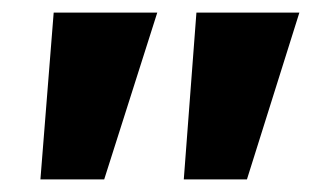

<svg xmlns="http://www.w3.org/2000/svg" viewBox="-20 -720 517 304"><path d="M271 -436 291 -700H454L371 -436ZM65 -700H229L145 -436H44Z"/></svg>

Font: Mach
Style: Bold
Weight: 700
Version: Version 1.002